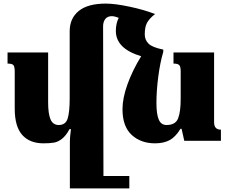

<svg xmlns="http://www.w3.org/2000/svg" viewBox="-20 -784 1277 1069"><path d="M1210 -62V0H1006L991 -67H985Q957 -21 924 -3.5Q891 14 843 14Q764 14 713 -33Q662 -80 662 -176Q662 -237 689.5 -314Q717 -391 766 -471Q625 -513 625 -612Q625 -653 641 -685Q617 -694 603 -694Q579 -694 566.5 -678.5Q554 -663 554 -637L556 196H700V265H532H369V4Q369 -19 375 -65H367Q347 -28 325 -11Q303 6 281 10Q259 14 222 14Q145 14 103.5 -33Q62 -80 62 -179V-385Q62 -412 55 -421Q48 -430 22 -430V-492H248V-214Q248 -150 261.5 -119Q275 -88 307 -88Q346 -88 357 -125Q368 -162 368 -234V-610Q368 -682 418.5 -723Q469 -764 569 -764Q620 -764 700.5 -747Q781 -730 843 -706Q810 -679 798 -656Q786 -633 786 -592Q786 -562 807 -541Q828 -520 889 -508V-495Q871 -434 861 -355.5Q851 -277 851 -211Q851 -148 864 -118Q877 -88 907 -88Q957 -88 971.5 -124.5Q986 -161 986 -234V-388Q986 -412 978.5 -421Q971 -430 946 -430V-492H1172V-103Q1172 -62 1210 -62Z"/></svg>

Font: Noto Serif Armenian Black
Style: Regular
Weight: 900
Designer: Monotype Design team
Foundry: Monotype Imaging Inc.
Version: Version 1.000